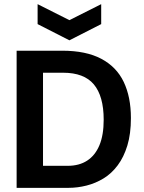

<svg xmlns="http://www.w3.org/2000/svg" viewBox="-20 -904 691 924"><path d="M121 0V-106H306Q361 -106 399.5 -131Q438 -156 458.5 -205Q479 -254 479 -328Q479 -385 467 -427.5Q455 -470 431.5 -498Q408 -526 371 -540Q334 -554 284 -554H121V-660H279Q394 -660 467.5 -621Q541 -582 575.5 -509.5Q610 -437 610 -336Q610 -260 593 -204Q576 -148 546.5 -108.5Q517 -69 478.5 -45.5Q440 -22 396.5 -11Q353 0 310 0ZM60 0V-660H187V0ZM161 -884 314 -807 467 -884V-788L314 -710L161 -788Z"/></svg>

Font: Bricolage Grotesque 60pt SemiBold
Style: Regular
Weight: 600
Version: Version 1.001;gftools[0.9.33.dev8+g029e19f]